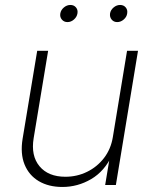

<svg xmlns="http://www.w3.org/2000/svg" viewBox="-20 -743 614 771"><path d="M230.5 7.8Q175.3 7.8 135.7 -15.6Q96.2 -39.1 78.6 -82.5Q61 -126 70.8 -186L129.4 -539.1H173.3L115.2 -188.5Q103.5 -117.7 138.7 -75.4Q173.8 -33.2 242.7 -33.2Q289.1 -33.2 329.6 -53Q370.1 -72.8 397.7 -108.6Q425.3 -144.5 433.1 -192.4L490.2 -539.1H534.2L445.3 0H402.3L422.4 -121.6H431.2Q399.9 -55.2 345.9 -23.7Q292 7.8 230.5 7.8ZM450.7 -654.3Q436.5 -654.3 428.2 -664.6Q419.9 -674.8 421.9 -689Q424.3 -703.1 436.3 -713.1Q448.2 -723.1 462.4 -723.1Q476.6 -723.1 484.9 -713.1Q493.2 -703.1 490.7 -689Q488.8 -674.8 476.8 -664.6Q464.8 -654.3 450.7 -654.3ZM251 -654.3Q236.8 -654.3 228.3 -664.6Q219.7 -674.8 222.2 -689Q224.6 -703.1 236.6 -713.1Q248.5 -723.1 262.7 -723.1Q276.9 -723.1 285.2 -713.1Q293.5 -703.1 291 -689Q288.6 -674.8 276.9 -664.6Q265.1 -654.3 251 -654.3Z"/></svg>

Font: Inter 18pt ExtraLight
Style: Italic
Weight: 250
Italic angle: -9.3988°
Designer: Rasmus Andersson
Foundry: rsms
Version: Version 4.001;git-66647c0bb